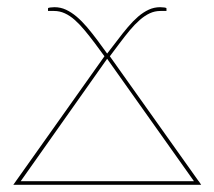

<svg xmlns="http://www.w3.org/2000/svg" viewBox="-20 -514 596 534"><path d="M17 0 270.5 -357.5 244 -393.5Q229 -413.5 215.2 -430Q201.5 -446.5 188 -458.5Q174.5 -470.5 160.2 -477Q146 -483.5 130.5 -483.5H113.5V-490.5Q113.5 -492.5 119.8 -493.2Q126 -494 131.5 -494Q148.5 -494 163.5 -487Q178.5 -480 193 -467.8Q207.5 -455.5 221.8 -438.8Q236 -422 251 -402L278 -365L306.5 -402Q321.5 -422 335.8 -438.8Q350 -455.5 364.2 -467.8Q378.5 -480 393.5 -487Q408.5 -494 425.5 -494Q431 -494 437 -493.2Q443 -492.5 443 -490.5V-483.5H426Q410.5 -483.5 396.5 -477Q382.5 -470.5 368.8 -458.5Q355 -446.5 341.2 -430Q327.5 -413.5 312.5 -393.5L285.5 -357.5L532.5 -10H533L539.5 0ZM37.5 -10H519.5L278 -350.5Z"/></svg>

Font: Lato Hairline
Style: Regular
Weight: 100
Designer: Lukasz Dziedzic
Foundry: tyPoland Lukasz Dziedzic
Version: Version 2.007; 2014-02-27